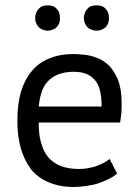

<svg xmlns="http://www.w3.org/2000/svg" viewBox="-20 -707 536 739"><path d="M402.3 -95.7Q393.6 -87.9 380.9 -81.1Q368.2 -74.2 352.5 -68.4Q335.9 -62.5 318.4 -59.6Q301.8 -56.6 285.2 -56.6Q263.7 -56.6 246.1 -59.6Q227.5 -62.5 212.9 -68.4Q198.2 -74.2 186.5 -83Q173.8 -91.8 165 -102.5Q155.3 -114.3 148.4 -128.9Q142.6 -142.6 137.7 -159.2Q132.8 -175.8 130.9 -195.3Q128.9 -213.9 128.9 -235.4Q233.4 -235.4 442.4 -235.4Q445.3 -254.9 447.3 -272.5Q448.2 -290 448.2 -306.6Q448.2 -336.9 444.3 -362.3Q439.5 -387.7 431.6 -406.2Q422.9 -424.8 412.1 -439.5Q402.3 -453.1 388.7 -463.9Q376 -474.6 360.4 -481.4Q344.7 -488.3 329.1 -492.2Q312.5 -496.1 295.9 -497.1Q278.3 -499 261.7 -499Q210.9 -499 170.9 -482.4Q129.9 -466.8 102.5 -433.6Q75.2 -401.4 60.5 -353.5Q46.9 -305.7 46.9 -243.2Q46.9 -213.9 49.8 -187.5Q53.7 -161.1 59.6 -137.7Q66.4 -114.3 76.2 -93.8Q85.9 -74.2 98.6 -56.6Q111.3 -40 128.9 -27.3Q145.5 -14.6 166 -5.9Q186.5 2.9 210.9 7.8Q234.4 12.7 262.7 12.7Q287.1 12.7 311.5 8.8Q335.9 5.9 357.4 -1Q379.9 -8.8 397.5 -17.6Q416 -26.4 430.7 -38.1Q430.7 -39.1 430.7 -40Q430.7 -40 429.7 -41Q429.7 -41 429.7 -42Q429.7 -42 428.7 -43Q428.7 -43.9 427.7 -44.9Q427.7 -44.9 427.7 -45.9Q427.7 -45.9 426.8 -46.9Q426.8 -46.9 426.8 -47.9Q426.8 -47.9 425.8 -48.8Q425.8 -48.8 425.8 -49.8Q425.8 -49.8 424.8 -49.8Q424.8 -49.8 424.8 -50.8Q424.8 -50.8 423.8 -51.8Q423.8 -51.8 422.9 -53.7Q422.9 -53.7 422.9 -54.7Q422.9 -54.7 422.9 -55.7Q422.9 -55.7 421.9 -55.7Q421.9 -55.7 421.9 -56.6Q421.9 -56.6 420.9 -57.6Q420.9 -57.6 420.9 -58.6Q420.9 -58.6 420.9 -59.6Q420.9 -59.6 419.9 -59.6Q419.9 -59.6 418.9 -61.5Q418.9 -61.5 418.9 -62.5Q418.9 -62.5 418.9 -62.5Q418.9 -62.5 418 -63.5Q418 -63.5 418 -64.5Q418 -64.5 417 -65.4Q417 -65.4 417 -65.4Q417 -66.4 416 -67.4Q416 -67.4 416 -67.4Q416 -67.4 415 -69.3Q415 -69.3 415 -69.3Q415 -69.3 414.1 -71.3Q414.1 -71.3 414.1 -71.3Q414.1 -71.3 414.1 -72.3Q414.1 -72.3 413.1 -73.2Q413.1 -73.2 413.1 -73.2Q413.1 -73.2 413.1 -74.2Q413.1 -74.2 412.1 -75.2Q412.1 -75.2 412.1 -76.2Q412.1 -76.2 412.1 -76.2Q412.1 -77.1 411.1 -78.1Q411.1 -78.1 410.2 -79.1Q410.2 -80.1 409.2 -81.1Q409.2 -81.1 408.2 -82Q408.2 -82 408.2 -83Q408.2 -83 407.2 -84Q407.2 -84 407.2 -85Q407.2 -85 406.2 -85.9Q406.2 -85.9 406.2 -86.9Q406.2 -86.9 405.3 -87.9Q405.3 -87.9 405.3 -88.9Q405.3 -89.8 404.3 -90.8Q404.3 -90.8 403.3 -91.8Q403.3 -91.8 403.3 -92.8Q403.3 -92.8 402.3 -93.8Q402.3 -93.8 402.3 -95.7ZM342.8 -401.4Q357.4 -386.7 364.3 -360.4Q371.1 -334 371.1 -296.9Q290 -296.9 128.9 -296.9Q132.8 -333 142.6 -359.4Q153.3 -385.7 170.9 -400.4Q188.5 -416 210.9 -422.9Q234.4 -430.7 263.7 -430.7Q289.1 -430.7 309.6 -423.8Q329.1 -416 342.8 -401.4ZM128.9 -602.5Q135.7 -595.7 144.5 -592.8Q153.3 -588.9 163.1 -588.9Q173.8 -588.9 182.6 -592.8Q191.4 -595.7 198.2 -602.5Q205.1 -610.4 208 -618.2Q210.9 -627 210.9 -636.7Q210.9 -648.4 208 -657.2Q205.1 -666 198.2 -672.9Q191.4 -680.7 182.6 -683.6Q173.8 -686.5 163.1 -686.5Q153.3 -686.5 144.5 -683.6Q135.7 -680.7 128.9 -672.9Q122.1 -666 119.1 -657.2Q115.2 -648.4 115.2 -636.7Q115.2 -627 119.1 -618.2Q122.1 -610.4 128.9 -602.5ZM316.4 -602.5Q323.2 -595.7 332 -592.8Q340.8 -588.9 350.6 -588.9Q362.3 -588.9 371.1 -592.8Q379.9 -595.7 386.7 -602.5Q393.6 -610.4 396.5 -618.2Q399.4 -627 399.4 -636.7Q399.4 -648.4 396.5 -657.2Q393.6 -666 386.7 -672.9Q379.9 -680.7 371.1 -683.6Q362.3 -686.5 350.6 -686.5Q340.8 -686.5 332 -683.6Q323.2 -680.7 316.4 -672.9Q309.6 -666 306.6 -657.2Q302.7 -648.4 302.7 -636.7Q302.7 -627 306.6 -618.2Q309.6 -610.4 316.4 -602.5Z"/></svg>

Font: Aptus Gothic JP
Style: Medium
Weight: 400
Designer: Fuminori Ogawa / Motoya
Version: Version 1